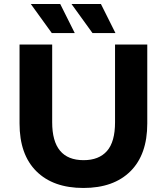

<svg xmlns="http://www.w3.org/2000/svg" viewBox="-20 -921 828 953"><path d="M77 -308V-700H239V-314Q239 -126 395 -126Q471 -126 511 -171.5Q551 -217 551 -314V-700H711V-308Q711 -154 627.5 -71Q544 12 394 12Q244 12 160.5 -71Q77 -154 77 -308ZM133 -901H279L351 -757H237ZM335 -901H481L553 -757H439Z"/></svg>

Font: Idrija
Style: Bold
Weight: 700
Designer: Julieta Ulanovsky
Foundry: Julieta Ulanovsky
Version: Version 7.200